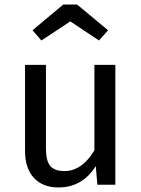

<svg xmlns="http://www.w3.org/2000/svg" viewBox="-20 -812 622 844"><path d="M162 -634 123 -679 258 -792H319L455 -679L415 -634L289 -718ZM487 -527V0H408L401 -82Q342 12 237 12Q168 12 129 -30Q90 -72 90 -149V-527H182V-159Q182 -105 201 -82.5Q220 -60 263 -60Q340 -60 395 -151V-527Z"/></svg>

Font: Fira Sans
Style: Regular
Weight: 400
Designer: Carrois Corporate & Edenspiekermann AG
Foundry: Carrois Corporate GbR & Edenspiekermann AG
Version: Version 4.106;PS 004.106;hotconv 1.0.70;makeotf.lib2.5.58329